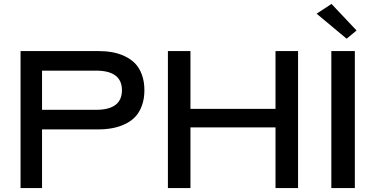

<svg xmlns="http://www.w3.org/2000/svg" viewBox="-20 -961 1917 981"><path d="M85 -700.2H480Q519 -700.2 552.7 -694.3Q586.4 -688.5 617.4 -673.8Q648.4 -659.2 670.2 -637Q691.9 -614.7 704.8 -579.8Q717.8 -544.9 717.8 -500Q717.8 -455.6 704.8 -420.7Q691.9 -385.7 670.2 -363.3Q648.4 -340.8 617.4 -326.4Q586.4 -312 552.7 -305.9Q519 -299.8 480 -299.8H194.8V0H85ZM470.2 -600.1H194.8V-399.9H470.2Q603 -399.9 603 -500Q603 -600.1 470.2 -600.1Z M837.9 -700.2H953.1V-404.8H1387.7V-700.2H1502.9V0H1387.7V-310.1H953.1V0H837.9Z M1597.7 -891.1 1673.8 -940.9 1801.8 -805.2 1751 -763.2ZM1672.9 -700.2H1793V0H1672.9Z"/></svg>

Font: Copperplate Sans CC Heavy
Style: Regular
Weight: 400
Designer: indestructible type*
Foundry: Cowboy Collective
Version: Version 1.000